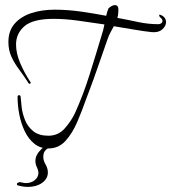

<svg xmlns="http://www.w3.org/2000/svg" viewBox="-20 -554 672 754"><path d="M170 29Q138 29 115 10.5Q92 -8 77.5 -38Q63 -68 56 -103.5Q49 -139 49 -174Q49 -180 55 -180Q61 -180 61 -174Q62 -159 65 -133.5Q68 -108 78.5 -82Q89 -56 111 -38.5Q133 -21 170 -21Q209 -21 234.5 -50Q260 -79 275 -111Q307 -182 332 -261.5Q357 -341 379 -415L385 -435Q386 -440 387.5 -446Q389 -452 390 -458Q338 -466 286 -473Q234 -480 191 -480Q110 -480 76.5 -451.5Q43 -423 43 -379Q43 -345 59 -307Q75 -269 100 -231Q101 -230 101 -229Q101 -227 98 -225.5Q95 -224 93 -226Q74 -256 55.5 -280.5Q37 -305 25 -331Q13 -357 13 -389Q13 -433 37.5 -461Q62 -489 103 -502.5Q144 -516 195 -516Q247 -516 301.5 -508Q356 -500 397 -492Q399 -501 401.5 -509Q404 -517 406 -521Q411 -526 418 -530Q425 -534 431 -534Q445 -534 445 -516Q445 -497 441 -484Q442 -483 445 -483Q483 -476 522.5 -467.5Q562 -459 602 -459H603Q608 -459 613 -462.5Q618 -466 618 -472Q618 -479 609 -486Q605 -490 605 -494Q605 -498 612 -495Q632 -486 632 -467Q632 -451 616.5 -438Q601 -425 574 -428Q546 -431 508 -437.5Q470 -444 427 -451Q420 -438 414 -427Q408 -416 403 -402Q381 -339 368 -301.5Q355 -264 347 -242Q339 -220 333 -204Q327 -188 319 -167Q303 -121 283.5 -75.5Q264 -30 237 -0.5Q210 29 170 29ZM90 180Q71 180 50 174Q45 172 47 166Q49 164 52 163Q55 162 58 161Q64 162 70 163.5Q76 165 81 165Q103 165 117 153Q131 141 131 124Q131 117 126 105Q119 92 119 78Q119 54 143 31Q160 15 182 15Q190 15 190 22Q150 28 150 61Q150 77 158 90Q168 107 168 123Q168 148 145.5 164Q123 180 90 180Z"/></svg>

Font: Grey Qo
Style: Regular
Weight: 400
Designer: Robert E. Leuschke
Foundry: Robert E. Leuschke
Version: Version 2.010